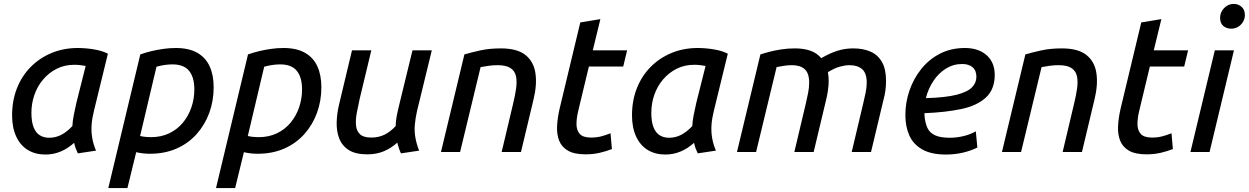

<svg xmlns="http://www.w3.org/2000/svg" viewBox="-20 -779 6400 984"><path d="M213 13Q161 13 122.5 -10.5Q84 -34 63 -79.5Q42 -125 42 -188Q42 -264 67 -327Q92 -390 137.5 -436Q183 -482 244.5 -507.5Q306 -533 379 -533Q397 -533 422.5 -531Q448 -529 477 -523Q506 -517 533 -504L461 -209Q452 -173 449.5 -139.5Q447 -106 452.5 -73Q458 -40 472 -7L379 7Q373 -5 368 -18.5Q363 -32 360 -47Q328 -18 291 -2.5Q254 13 213 13ZM232 -73Q265 -73 294 -88Q323 -103 351 -133Q352 -159 358.5 -191Q365 -223 371 -250L419 -441Q403 -444 389.5 -445.5Q376 -447 361 -447Q311 -447 270.5 -426.5Q230 -406 200.5 -371Q171 -336 156 -292Q141 -248 141 -201Q141 -156 152 -127.5Q163 -99 183.5 -86Q204 -73 232 -73Z M535 185 699 -500Q727 -510 756.5 -517Q786 -524 817.5 -528.5Q849 -533 881 -533Q948 -533 991 -508.5Q1034 -484 1054.5 -439Q1075 -394 1075 -332Q1075 -262 1052.5 -200.5Q1030 -139 987.5 -91.5Q945 -44 884.5 -17.5Q824 9 748 9Q730 9 712.5 7Q695 5 678 1L633 185ZM753 -76Q806 -76 847.5 -96Q889 -116 917.5 -150.5Q946 -185 961 -229Q976 -273 976 -321Q976 -383 949 -416Q922 -449 864 -449Q844 -449 823.5 -446Q803 -443 782 -437L698 -82Q711 -79 725 -77.5Q739 -76 753 -76Z M1087 185 1251 -500Q1279 -510 1308.5 -517Q1338 -524 1369.5 -528.5Q1401 -533 1433 -533Q1500 -533 1543 -508.5Q1586 -484 1606.5 -439Q1627 -394 1627 -332Q1627 -262 1604.5 -200.5Q1582 -139 1539.5 -91.5Q1497 -44 1436.5 -17.5Q1376 9 1300 9Q1282 9 1264.5 7Q1247 5 1230 1L1185 185ZM1305 -76Q1358 -76 1399.5 -96Q1441 -116 1469.5 -150.5Q1498 -185 1513 -229Q1528 -273 1528 -321Q1528 -383 1501 -416Q1474 -449 1416 -449Q1396 -449 1375.5 -446Q1355 -443 1334 -437L1250 -82Q1263 -79 1277 -77.5Q1291 -76 1305 -76Z M1863 12Q1802 12 1767.5 -10Q1733 -32 1718.5 -69.5Q1704 -107 1705.5 -154.5Q1707 -202 1720 -253L1784 -521H1883L1823 -271Q1815 -235 1808.5 -200.5Q1802 -166 1804.5 -137Q1807 -108 1825 -91Q1843 -74 1883 -74Q1920 -74 1950 -88.5Q1980 -103 2008 -133Q2008 -151 2011 -171Q2014 -191 2019 -212Q2024 -233 2028 -250L2094 -521H2193L2117 -209Q2109 -173 2106 -139.5Q2103 -106 2109 -73Q2115 -40 2128 -7L2035 7Q2029 -5 2024.5 -19Q2020 -33 2016 -48Q1984 -19 1946.5 -3.5Q1909 12 1863 12Z M2240 0 2360 -500Q2397 -511 2443 -521Q2489 -531 2547 -531Q2630 -531 2672.5 -497.5Q2715 -464 2724 -404.5Q2733 -345 2714 -268L2650 0H2551L2610 -249Q2620 -290 2625 -325.5Q2630 -361 2624.5 -388Q2619 -415 2596.5 -430Q2574 -445 2530 -445Q2508 -445 2486 -442Q2464 -439 2443 -435L2338 0Z M2981 12Q2924 12 2891.5 -6.5Q2859 -25 2846 -57.5Q2833 -90 2835 -132Q2837 -174 2848 -222L2954 -664L3057 -681L3018 -521H3194L3174 -438H2998L2944 -213Q2935 -177 2934.5 -145Q2934 -113 2950.5 -93.5Q2967 -74 3009 -74Q3037 -74 3060.5 -80Q3084 -86 3109 -96L3116 -15Q3088 -4 3054 4Q3020 12 2981 12Z M3390 13Q3338 13 3299.5 -10.5Q3261 -34 3240 -79.5Q3219 -125 3219 -188Q3219 -264 3244 -327Q3269 -390 3314.5 -436Q3360 -482 3421.5 -507.5Q3483 -533 3556 -533Q3574 -533 3599.5 -531Q3625 -529 3654 -523Q3683 -517 3710 -504L3638 -209Q3629 -173 3626.5 -139.5Q3624 -106 3629.5 -73Q3635 -40 3649 -7L3556 7Q3550 -5 3545 -18.5Q3540 -32 3537 -47Q3505 -18 3468 -2.5Q3431 13 3390 13ZM3409 -73Q3442 -73 3471 -88Q3500 -103 3528 -133Q3529 -159 3535.5 -191Q3542 -223 3548 -250L3596 -441Q3580 -444 3566.5 -445.5Q3553 -447 3538 -447Q3488 -447 3447.5 -426.5Q3407 -406 3377.5 -371Q3348 -336 3333 -292Q3318 -248 3318 -201Q3318 -156 3329 -127.5Q3340 -99 3360.5 -86Q3381 -73 3409 -73Z M3757 0 3877 -500Q3898 -507 3925 -514Q3952 -521 3985 -526Q4018 -531 4054 -531Q4098 -531 4132 -519.5Q4166 -508 4189 -481Q4234 -507 4272.5 -519Q4311 -531 4352 -531Q4405 -531 4442.5 -514Q4480 -497 4500.5 -460.5Q4521 -424 4521 -365Q4521 -342 4518 -317.5Q4515 -293 4508 -268L4444 0H4345L4404 -249Q4410 -275 4416 -302.5Q4422 -330 4422 -355Q4422 -404 4398.5 -424.5Q4375 -445 4333 -445Q4312 -445 4284.5 -437.5Q4257 -430 4223 -409Q4225 -398 4226 -387Q4227 -376 4227 -365Q4227 -342 4223.5 -317.5Q4220 -293 4214 -268L4150 0H4051L4110 -249Q4116 -275 4121.5 -302.5Q4127 -330 4127 -355Q4127 -404 4104 -424.5Q4081 -445 4039 -445Q4019 -445 3999 -442Q3979 -439 3960 -435L3855 0Z M4828 13Q4752 13 4706 -13.5Q4660 -40 4640 -85.5Q4620 -131 4620 -189Q4620 -254 4641 -315Q4662 -376 4701.5 -425.5Q4741 -475 4797.5 -504Q4854 -533 4925 -533Q4995 -533 5036.5 -496Q5078 -459 5078 -395Q5078 -321 5032.5 -279Q4987 -237 4905.5 -220Q4824 -203 4718 -199Q4718 -196 4718 -193Q4718 -190 4718 -188Q4721 -149 4733 -123.5Q4745 -98 4772.5 -85.5Q4800 -73 4847 -73Q4881 -73 4916 -81Q4951 -89 4981 -106L4989 -23Q4958 -7 4916 3Q4874 13 4828 13ZM4725 -276Q4827 -279 4883 -293.5Q4939 -308 4961.5 -331.5Q4984 -355 4984 -385Q4984 -418 4964.5 -434.5Q4945 -451 4911 -451Q4866 -451 4828 -427.5Q4790 -404 4763.5 -364Q4737 -324 4725 -276Z M5115 0 5235 -500Q5272 -511 5318 -521Q5364 -531 5422 -531Q5505 -531 5547.5 -497.5Q5590 -464 5599 -404.5Q5608 -345 5589 -268L5525 0H5426L5485 -249Q5495 -290 5500 -325.5Q5505 -361 5499.5 -388Q5494 -415 5471.5 -430Q5449 -445 5405 -445Q5383 -445 5361 -442Q5339 -439 5318 -435L5213 0Z M5856 12Q5799 12 5766.5 -6.5Q5734 -25 5721 -57.5Q5708 -90 5710 -132Q5712 -174 5723 -222L5829 -664L5932 -681L5893 -521H6069L6049 -438H5873L5819 -213Q5810 -177 5809.5 -145Q5809 -113 5825.5 -93.5Q5842 -74 5884 -74Q5912 -74 5935.5 -80Q5959 -86 5984 -96L5991 -15Q5963 -4 5929 4Q5895 12 5856 12Z M6081 0 6206 -521H6304L6179 0ZM6290 -632Q6266 -632 6249.5 -646Q6233 -660 6233 -687Q6233 -708 6243.5 -724.5Q6254 -741 6269.5 -750Q6285 -759 6303 -759Q6326 -759 6343 -744Q6360 -729 6360 -702Q6360 -682 6349.5 -665.5Q6339 -649 6323.5 -640.5Q6308 -632 6290 -632Z"/></svg>

Font: Ubuntu Sans Medium
Style: Italic
Weight: 500
Italic angle: -13.5°
Designer: Dalton Maag Ltd
Foundry: Dalton Maag Ltd
Version: Version 1.006